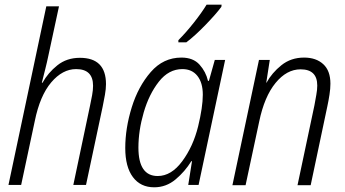

<svg xmlns="http://www.w3.org/2000/svg" viewBox="-20 -787 1469 817"><path d="M70 0 128 -272Q150 -380 198 -436.5Q246 -493 304 -493Q376 -493 376 -422Q376 -404 372 -382Q368 -360 363 -337L292 0H346L417 -334Q422 -358 426.5 -383.5Q431 -409 431 -429Q431 -541 320 -541Q264 -541 224 -509Q184 -477 161 -435H158Q165 -463 172.5 -492.5Q180 -522 186 -551L231 -760H177L16 0Z M773 -607Q809 -634 854.5 -681Q900 -728 922 -758L923 -767H859Q839 -734 805.5 -691.5Q772 -649 739 -616V-607ZM569 -159Q569 -231 591.5 -308.5Q614 -386 656 -439.5Q698 -493 756 -493Q797 -493 820 -464Q843 -435 843 -384Q843 -331 823 -249Q802 -164 755.5 -101Q709 -38 651 -38Q569 -38 569 -159ZM794 -101H797L781 0H825L938 -532H894L869 -443H865Q856 -482 829 -512Q802 -542 752 -542Q675 -542 621.5 -480.5Q568 -419 540.5 -330Q513 -241 513 -157Q513 -77 545.5 -33.5Q578 10 636 10Q687 10 727 -23.5Q767 -57 794 -101Z M1025 1 1083 -270Q1105 -376 1152.5 -434Q1200 -492 1259 -492Q1330 -492 1330 -423Q1330 -405 1326 -383.5Q1322 -362 1318 -339L1246 1H1302L1373 -335Q1378 -358 1382 -384Q1386 -410 1386 -431Q1386 -486 1355.5 -514Q1325 -542 1274 -542Q1218 -542 1177.5 -509.5Q1137 -477 1114 -435H1113L1128 -532H1082L969 1Z"/></svg>

Font: Noto Sans UI SemiCondensed Light
Style: Italic
Weight: 300
Width: 4
Designer: Monotype Design Team
Foundry: Monotype Imaging Inc.
Version: 1.001